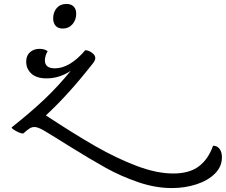

<svg xmlns="http://www.w3.org/2000/svg" viewBox="-20 -669 1147 975"><path d="M1107 130Q1107 177 1071.5 212.5Q1036 248 977.5 267Q919 286 853 286Q769 286 681.5 256Q594 226 517.5 183.5Q441 141 325 69Q252 23 205 -5Q173 -24 155 -24Q142 -24 130.5 -17Q119 -10 98 9Q84 9 61.5 -3.5Q39 -16 39 -22Q140 -102 208.5 -167.5Q277 -233 339 -309Q281 -271 217 -271Q165 -271 139 -295.5Q113 -320 113 -356Q113 -387 132.5 -404Q152 -421 181 -421Q206 -421 222 -409Q216 -400 212 -387Q208 -374 208 -362Q208 -322 259 -322Q334 -322 413 -414Q429 -414 446.5 -401.5Q464 -389 464 -374Q464 -362 450 -345Q326 -187 213 -83Q354 10 462 72Q570 134 672.5 173Q775 212 860 212Q942 212 990 175.5Q1038 139 1062 71Q1083 71 1095 87Q1107 103 1107 130ZM250 -576Q250 -607 268 -628Q286 -649 317 -649Q341 -649 354 -636Q367 -623 367 -599Q367 -568 348 -546Q329 -524 299 -524Q275 -524 262.5 -538Q250 -552 250 -576Z"/></svg>

Font: Charmonman
Style: Bold
Weight: 700
Designer: Ekaluck Peanpanawate
Foundry: Cadson Demak Co.,Ltd.
Version: Version 1.000; ttfautohint (v1.6)